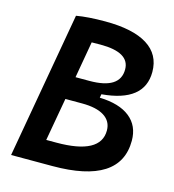

<svg xmlns="http://www.w3.org/2000/svg" viewBox="-105 -791 797 880"><g transform="rotate(15 293.0 -351.5)"><path d="M27.8 0 149.9 -693.4Q204.1 -703.1 286.1 -703.1Q418.5 -703.1 486.6 -660.4Q554.7 -617.7 554.7 -534.7Q554.7 -393.1 355.5 -376L352.5 -358.9Q446.3 -356 495.8 -316.4Q545.4 -276.9 545.4 -206.1Q545.4 0 223.6 0ZM165.5 -108.4H213.9Q422.9 -108.4 422.9 -221.7Q422.9 -265.6 386.2 -289.1Q349.6 -312.5 280.8 -312.5H201.7ZM220.7 -420.9H286.6Q431.2 -420.9 431.2 -513.7Q431.2 -594.7 293.5 -594.7Q271.5 -594.7 251 -594.2Z"/></g></svg>

Font: Cascadia Mono NF SemiBold
Style: Italic
Weight: 600
Italic angle: -10°
Monospace: yes
Designer: Aaron Bell
Foundry: Saja Typeworks
Version: Version 2404.023; ttfautohint (v1.8.4)